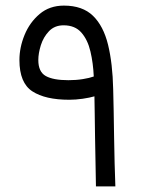

<svg xmlns="http://www.w3.org/2000/svg" viewBox="-20 -665 515 685"><path d="M227.1 -309.1Q141.6 -309.1 95.5 -339.1Q49.3 -369.1 49.3 -450.7Q49.3 -495.6 67.6 -540.3Q85.9 -585 121.3 -615Q156.7 -645 208 -645Q274.4 -645 311.8 -608.6Q349.1 -572.3 365.5 -505.4Q381.8 -438.5 383.8 -346.7Q384.8 -315.4 385.5 -271.7Q386.2 -228 387 -179.4Q387.7 -130.9 388.9 -84Q390.1 -37.1 391.6 0H322.3Q321.8 -37.6 320.8 -84Q319.8 -130.4 319.1 -176.8Q318.4 -223.1 317.9 -261.7Q317.4 -300.3 316.9 -321.3Q300.3 -316.4 275.1 -312.7Q250 -309.1 227.1 -309.1ZM224.1 -378.9Q251.5 -378.9 275.6 -382.8Q299.8 -386.7 314.5 -392.1Q312.5 -439.5 302.7 -481.2Q293 -522.9 270.3 -548.8Q247.6 -574.7 207 -574.7Q174.8 -574.7 154.8 -553.7Q134.8 -532.7 125.7 -503.7Q116.7 -474.6 116.7 -450.7Q116.7 -408.7 143.3 -393.8Q169.9 -378.9 224.1 -378.9Z"/></svg>

Font: Vazirmatn FD NL Light
Style: Regular
Weight: 300
Designer: Saber Rastikerdar
Foundry: Saber Rastikerdar
Version: Version 33.003